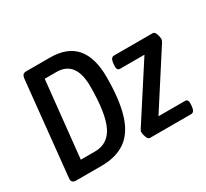

<svg xmlns="http://www.w3.org/2000/svg" viewBox="-140 -912 1207 1124"><g transform="rotate(-30 463.0 -350.0)"><path d="M80 0Q46 0 50 -33L115 -667Q117 -684 123.5 -692Q130 -700 148 -700H306Q423 -700 480 -633.5Q537 -567 537 -436Q537 -283 507.5 -186.5Q478 -90 414.5 -45Q351 0 250 0ZM164 -92H260Q348 -92 387.5 -173.5Q427 -255 427 -436Q427 -608 297 -608H218ZM578 0Q566 0 558.5 -20Q551 -40 551 -54Q551 -64 560 -76L794 -438H629Q606 -438 610 -474L611 -487Q615 -523 637 -523H899Q912 -523 919 -503Q926 -483 926 -469Q926 -459 918 -447L685 -85H865Q888 -85 884 -49L883 -36Q879 0 857 0Z"/></g></svg>

Font: Asap Condensed Condensed Medium
Style: Italic
Weight: 500
Width: 3
Italic angle: -6°
Designer: Pablo Cosgaya
Foundry: Omnibus-Type
Version: Version 3.001; ttfautohint (v1.8.4.7-5d5b)